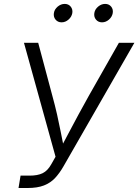

<svg xmlns="http://www.w3.org/2000/svg" viewBox="-20 -942 693 962"><path d="M72.8 0 83 -62H128.4Q168.5 -62 193.6 -74.2Q218.8 -86.4 237.3 -119.6L258.3 -156.7L100.1 -727.5H171.4L242.2 -462.4Q255.9 -412.6 265.9 -368.4Q275.9 -324.2 284.2 -281.7Q292.5 -239.3 301.3 -195.8H281.7Q305.2 -239.7 327.4 -282Q349.6 -324.2 373.5 -368.4Q397.5 -412.6 425.3 -462.4L575.7 -727.5H653.3L298.3 -108.9Q278.8 -74.7 256.1 -50.3Q233.4 -25.9 200.4 -12.9Q167.5 0 117.7 0ZM491.2 -830.1Q472.2 -830.1 460.9 -843.8Q449.7 -857.4 452.6 -876.5Q455.6 -895.5 471.7 -908.9Q487.8 -922.4 506.8 -922.4Q525.9 -922.4 536.9 -908.9Q547.9 -895.5 544.9 -876.5Q541.5 -857.4 525.9 -843.8Q510.3 -830.1 491.2 -830.1ZM288.6 -830.1Q269.5 -830.1 258.3 -843.8Q247.1 -857.4 250 -876.5Q252.9 -895.5 269 -908.9Q285.2 -922.4 304.2 -922.4Q323.2 -922.4 334.2 -908.9Q345.2 -895.5 342.3 -876.5Q338.9 -857.4 323.2 -843.8Q307.6 -830.1 288.6 -830.1Z"/></svg>

Font: Inter 17pt Light
Style: Italic
Weight: 300
Italic angle: -9.3988°
Version: Version 4.001;git-66647c0bb